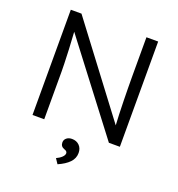

<svg xmlns="http://www.w3.org/2000/svg" viewBox="-162 -832 1111 1200"><g transform="rotate(20 393.5 -232.0)"><path d="M103 0V-700H174L614 -117Q612 -148 610.5 -189.5Q609 -231 608 -276.5Q607 -322 606.5 -365Q606 -408 606 -443V-700H684V0H611L170 -578Q174 -519 176.5 -464.5Q179 -410 180 -370.5Q181 -331 181 -318V0ZM355 236 333 203Q355 193 369 179.5Q383 166 383 153Q383 139 363 133Q337 124 337 97Q337 79 351 67.5Q365 56 387 56Q417 56 436 75Q455 94 455 125Q455 161 429 188Q403 215 355 236Z"/></g></svg>

Font: Lexend Deca Light
Style: Regular
Weight: 300
Designer: Bonnie Shaver-Troup, Thomas Jockin
Foundry: Lexend
Version: Version 1.008; ttfautohint (v1.8.4.7-5d5b)